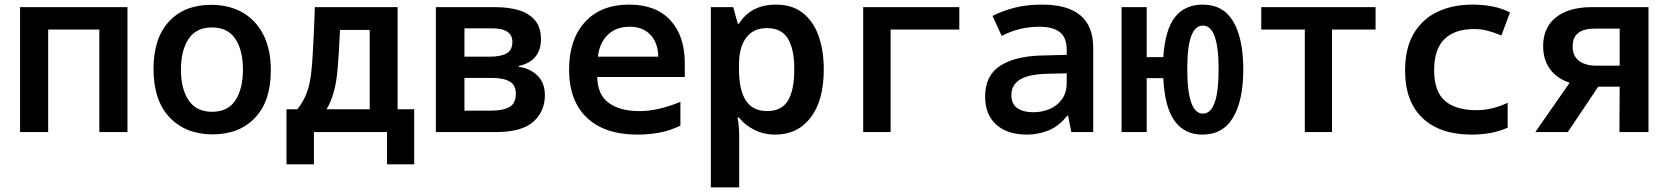

<svg xmlns="http://www.w3.org/2000/svg" viewBox="-20 -573 7240 833"><path d="M67 0V-542H533V0H411V-445H189V0Z M903 10Q786 10 716 -63.5Q646 -137 646 -274Q646 -407 713 -479.5Q780 -552 896 -552Q973 -552 1031 -519.5Q1089 -487 1122 -423.5Q1155 -360 1155 -268Q1155 -134 1086.5 -62Q1018 10 903 10ZM900 -88Q969 -88 1001.5 -138Q1034 -188 1034 -271Q1034 -355 1001 -404.5Q968 -454 899 -454Q831 -454 798 -404Q765 -354 765 -271Q765 -187 798.5 -137.5Q832 -88 900 -88Z M1223 140V-99H1270Q1297 -132 1312 -173.5Q1327 -215 1332 -275Q1335 -306 1337 -342.5Q1339 -379 1341.5 -427Q1344 -475 1346 -542H1705V-99H1777V140H1659V0H1342V140ZM1445 -278Q1440 -215 1427.5 -172Q1415 -129 1397 -99H1584V-443H1455Q1453 -395 1450.5 -353Q1448 -311 1445 -278Z M1871 0V-542H2129Q2187 -542 2231.5 -528.5Q2276 -515 2301.5 -484.5Q2327 -454 2327 -403Q2327 -356 2302.5 -326.5Q2278 -297 2231 -287V-283Q2281 -276 2312.5 -244.5Q2344 -213 2344 -160Q2344 -90 2294 -45Q2244 0 2131 0ZM1995 -327H2103Q2153 -327 2178 -341.5Q2203 -356 2203 -391Q2203 -450 2115 -450H1995ZM1995 -93H2113Q2162 -93 2190 -108.5Q2218 -124 2218 -167Q2218 -204 2191 -219.5Q2164 -235 2112 -235H1995Z M2746 11Q2604 11 2526.5 -62Q2449 -135 2449 -272Q2449 -401 2517.5 -477Q2586 -553 2710 -553Q2826 -553 2888.5 -485Q2951 -417 2951 -299V-239H2571Q2573 -160 2622.5 -125.5Q2672 -91 2753 -91Q2797 -91 2841 -101.5Q2885 -112 2932 -131V-28Q2887 -6 2840.5 2.5Q2794 11 2746 11ZM2574 -327H2836Q2835 -387 2802 -422Q2769 -457 2712 -457Q2654 -457 2617.5 -422.5Q2581 -388 2574 -327Z M3064 240V-542H3161L3181 -470H3186Q3238 -553 3347 -553Q3416 -553 3462 -517.5Q3508 -482 3531 -418.5Q3554 -355 3554 -272Q3554 -137 3497 -63Q3440 11 3344 11Q3294 11 3253 -9.5Q3212 -30 3186 -63H3180Q3184 -41 3185.5 -20.5Q3187 0 3187 16V240ZM3309 -91Q3370 -91 3398 -135.5Q3426 -180 3426 -274Q3426 -361 3398 -406Q3370 -451 3308 -451Q3248 -451 3217 -409Q3186 -367 3186 -290V-273Q3186 -184 3215.5 -137.5Q3245 -91 3309 -91Z M3725 0V-542H4142V-445H3844V0Z M4436 11Q4350 11 4302 -32.5Q4254 -76 4254 -154Q4254 -244 4317 -286Q4380 -328 4492 -332L4608 -335V-356Q4608 -411 4577.5 -434Q4547 -457 4490 -457Q4401 -457 4326 -417L4286 -504Q4330 -526 4382 -539.5Q4434 -553 4501 -553Q4723 -553 4723 -366V0H4628L4614 -71H4610Q4574 -25 4528.5 -7Q4483 11 4436 11ZM4462 -86Q4501 -86 4534 -100Q4567 -114 4587.5 -142.5Q4608 -171 4608 -215V-255L4526 -253Q4443 -251 4405.5 -228Q4368 -205 4368 -161Q4368 -122 4393.5 -104Q4419 -86 4462 -86Z M4846 0V-542H4955V-325H5027Q5035 -445 5078 -499Q5121 -553 5198 -553Q5287 -553 5330.5 -479.5Q5374 -406 5374 -271Q5374 -138 5330 -63.5Q5286 11 5196 11Q5119 11 5076 -48.5Q5033 -108 5027 -234H4955V0ZM5199 -80Q5267 -80 5267 -273Q5267 -462 5199 -462Q5165 -462 5148 -416Q5131 -370 5131 -274Q5131 -80 5199 -80Z M5641 0V-445H5452V-542H5948V-445H5759V0Z M6365 11Q6227 11 6151.5 -61Q6076 -133 6076 -267Q6076 -362 6112.5 -425.5Q6149 -489 6215 -521Q6281 -553 6369 -553Q6417 -553 6458 -544.5Q6499 -536 6531 -519L6494 -419Q6460 -433 6433 -440Q6406 -447 6375 -447Q6292 -447 6247 -403.5Q6202 -360 6202 -268Q6202 -177 6248.5 -136Q6295 -95 6386 -95Q6453 -95 6521 -127V-19Q6454 11 6365 11Z M6641 0 6790 -214Q6735 -232 6705 -273Q6675 -314 6675 -373Q6675 -454 6731 -498Q6787 -542 6886 -542H7132V0H7006L7007 -197H6914L6782 0ZM6907 -288H7007V-449H6901Q6802 -449 6803 -372Q6802 -332 6829.5 -310Q6857 -288 6907 -288Z"/></svg>

Font: Noto Sans Mono SemiBold
Style: Regular
Weight: 600
Designer: Monotype Design Team
Foundry: Monotype Imaging Inc.
Version: Version 2.014; ttfautohint (v1.8.4.7-5d5b)